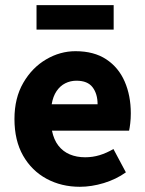

<svg xmlns="http://www.w3.org/2000/svg" viewBox="-20 -705 558 737"><path d="M286.5 12Q215.7 12 158.7 -18.8Q101.8 -49.6 68.6 -107.6Q35.5 -165.7 35.5 -248.2Q35.5 -328.8 69.4 -387.1Q103.2 -445.4 156.9 -476.9Q210.6 -508.5 269.8 -508.5Q340.7 -508.5 387.9 -477.3Q435.1 -446.1 458.6 -392Q482.1 -337.9 482.1 -270Q482.1 -249.8 480 -232.1Q478 -214.5 475.5 -203.3H179.5Q186.6 -168.4 204.2 -145.9Q221.8 -123.3 248 -112.3Q274.1 -101.3 307 -101.3Q335.6 -101.3 362.4 -109.4Q389.2 -117.6 415.4 -133L463.2 -43.4Q425.8 -16.7 378.5 -2.3Q331.1 12 286.5 12ZM178.4 -304.7H354.6Q354.6 -344.7 335.4 -370Q316.3 -395.2 273.4 -395.2Q250.4 -395.2 230.6 -385.3Q210.8 -375.4 197.1 -355.2Q183.4 -335 178.4 -304.7ZM120.2 -591.5V-685.4H416.3V-591.5Z"/></svg>

Font: Source Sans Variable
Style: Regular
Weight: 200
Designer: Paul D. Hunt
Foundry: Adobe Systems Incorporated
Version: Version 3.006;hotconv 1.0.111;makeotfexe 2.5.65597